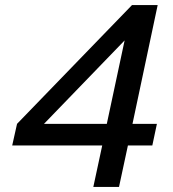

<svg xmlns="http://www.w3.org/2000/svg" viewBox="-20 -735 679 755"><path d="M28 -163 47 -248 499 -715H600L501 -248H597L579 -163H483L448 0H347L382 -163ZM153 -248H400L470 -576Z"/></svg>

Font: Wix Madefor Text Medium
Style: Italic
Weight: 500
Italic angle: -12°
Designer: Dalton Maag Ltd
Foundry: Dalton Maag Ltd
Version: Version 3.100